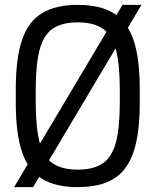

<svg xmlns="http://www.w3.org/2000/svg" viewBox="-20 -760 640 790"><path d="M38 10 484 -740H562L116 10ZM300 10Q209 10 152.5 -24.5Q96 -59 70.5 -135Q45 -211 45 -335V-395Q45 -519 70.5 -595Q96 -671 152.5 -705.5Q209 -740 300 -740Q392 -740 448 -705.5Q504 -671 529.5 -595Q555 -519 555 -395V-335Q555 -211 529.5 -135Q504 -59 448 -24.5Q392 10 300 10ZM300 -62Q365 -62 403 -88Q441 -114 457 -174.5Q473 -235 473 -340V-390Q473 -495 457 -555.5Q441 -616 403 -642Q365 -668 300 -668Q235 -668 197 -642Q159 -616 143 -555.5Q127 -495 127 -390V-340Q127 -235 143 -174.5Q159 -114 197 -88Q235 -62 300 -62Z"/></svg>

Font: M PLUS Code Latin Expanded
Style: Regular
Weight: 400
Width: 7
Designer: Coji Morishita
Foundry: UNDERFOREST DESIGN
Version: Version 1.002; ttfautohint (v1.8.3)